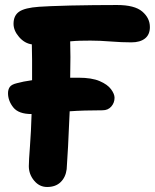

<svg xmlns="http://www.w3.org/2000/svg" viewBox="-20 -731 620 766"><path d="M168 15Q137 15 116 -10.5Q95 -36 95 -68Q95 -89 99.5 -147Q104 -205 106 -276Q54 -276 33 -302.5Q12 -329 12 -359Q12 -374 19 -384Q26 -394 47 -399Q72 -406 108 -411Q108 -458 108 -493Q108 -528 107 -554Q78 -558 56 -583.5Q34 -609 34 -636Q34 -669 56.5 -684.5Q79 -700 136 -704Q150 -705 183.5 -706.5Q217 -708 261.5 -709Q306 -710 354.5 -710.5Q403 -711 447 -711Q517 -711 547.5 -685Q578 -659 578 -623Q578 -593 558.5 -577.5Q539 -562 504 -562Q465 -562 421.5 -565.5Q378 -569 341 -569Q320 -569 300 -568.5Q280 -568 260 -566Q261 -540 261 -503.5Q261 -467 260 -421Q277 -421 293 -421Q346 -421 377.5 -407.5Q409 -394 423 -375Q437 -356 437 -341Q437 -321 424 -306Q411 -291 389 -291Q352 -291 319 -290Q286 -289 258 -287Q255 -210 251.5 -146Q248 -82 246 -56Q242 -24 222 -4.5Q202 15 168 15Z"/></svg>

Font: Shantell Sans Normal
Style: Bold
Weight: 700
Designer: Stephen Nixon, Anya Danilova, Shantell Martin
Foundry: Arrow Type
Version: Version 1.009;[a7da0bfa3]